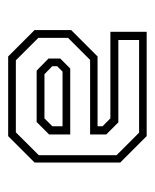

<svg xmlns="http://www.w3.org/2000/svg" viewBox="27 -773 388 482"><g transform="rotate(90 221.0 -532.0)"><path d="M121.7 -358.5 55.4 -424.8V-516.6L121.7 -582.9H296.9V-595.5L277.2 -615.1H59.9V-706.2H321.7L388 -639.9V-424.8L321.7 -358.5ZM157.2 -430 126.9 -459.9V-489.2L152 -514.3H317.5V-461.2L286.3 -430ZM131.4 -377.8H312.3L369.6 -435.4V-630.6L313 -687.2H80.5V-635.1H287.2L317.5 -604.8V-564.2H130.4L75.1 -508.9V-434.2ZM166.2 -449.6H277.2L296.9 -469.3V-495H159.7L146.2 -481.5V-469.3Z"/></g></svg>

Font: Tourney Thin Light
Style: Regular
Weight: 300
Version: Version 1.015